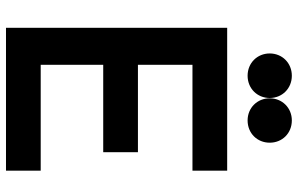

<svg xmlns="http://www.w3.org/2000/svg" viewBox="-192 -778 970 625"><g transform="rotate(90 292.5 -465.0)"><path d="M226 -786.5C267.5 -786.5 298.5 -818 298.5 -858.5C298.5 -899 267.5 -930.5 226 -930.5C184.5 -930.5 153.5 -899 153.5 -858.5C153.5 -818 184.5 -786.5 226 -786.5ZM371.5 -786.5C413.5 -786.5 444 -818 444 -858.5C444 -899 413.5 -930.5 371.5 -930.5C330.5 -930.5 299.5 -899 299.5 -858.5C299.5 -818 330.5 -786.5 371.5 -786.5ZM190.5 -113V-316.5H475V-429.5H190.5V-607H535V-720H70V0H535V-113Z"/></g></svg>

Font: Hauora
Style: Bold
Weight: 700
Designer: Wayne Shih
Foundry: WCYS
Version: Version 1.001;hotconv 1.0.109;makeotfexe 2.5.65596